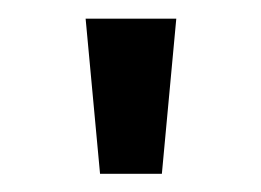

<svg xmlns="http://www.w3.org/2000/svg" viewBox="-20 -740 284 209"><path d="M156.2 -550.8H88.9L73.2 -719.7H171.9Z"/></svg>

Font: Allerta
Style: Medium
Weight: 500
Designer: Matt McInerney
Foundry: Matt McInerney
Version: Version 1.0